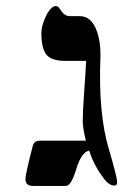

<svg xmlns="http://www.w3.org/2000/svg" viewBox="-20 -610 430 630"><path d="M272.9 -115.7Q247.6 -111.8 230.5 -55.9Q213.4 0 196.8 0H87.4Q63.5 0 63.5 -22.9Q63.5 -38.1 87.4 -130.9Q92.3 -148.4 110.4 -148.4H261.7Q251.5 -191.4 251.5 -211.9Q251.5 -242.2 256.3 -311Q260.3 -364.3 262.7 -410.2H194.3Q147.5 -410.2 131.6 -431.6Q115.7 -453.1 115.7 -501.5Q115.7 -522.9 128.4 -552.2Q141.1 -581.5 157.2 -588.9Q168.5 -593.8 177.7 -579.1Q190.4 -557.6 208 -557.1H241.2Q280.8 -557.1 298.3 -506.3Q311 -469.7 309.6 -422.9Q301.8 -237.3 337.9 -118.2Q364.7 -26.9 364.3 -12.7Q364.3 -4.9 361.8 -3.9Q357.9 1 346.7 -2.4Q334 -7.3 323.7 -20.5Q287.1 -67.4 272.9 -115.7Z"/></svg>

Font: Accordance
Style: Bold-Italic
Weight: 700
Italic angle: -11°
Version: Version 1.2 (build January 31, 2020) Miklal Software Solutio